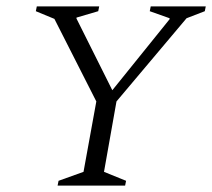

<svg xmlns="http://www.w3.org/2000/svg" viewBox="-20 -580 663 600"><path d="M160 0 163 -15 241 -43 281 -263 150 -521 92 -545 95 -560H290L287 -545L219 -525V-522L331 -298L510 -520V-523L448 -545L451 -560H623L620 -545L563 -523L344 -263L305 -43L374 -15L371 0Z"/></svg>

Font: Spectral SC Light
Style: Italic
Weight: 300
Italic angle: -10°
Designer: Jean-Baptiste Levee
Foundry: Production Type
Version: Version 2.001